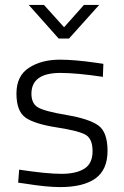

<svg xmlns="http://www.w3.org/2000/svg" viewBox="-20 -752 504 782"><path d="M226 -455Q108 -455 108 -370Q108 -331 134 -315Q160 -299 251.5 -283.5Q343 -268 380.5 -241Q418 -214 418 -137.5Q418 -61 369 -25.5Q320 10 225 10Q170 10 83 -4L54 -8L58 -61Q170 -44 230 -44Q290 -44 323.5 -65Q357 -86 357 -136Q357 -186 329.5 -202.5Q302 -219 211.5 -233Q121 -247 84 -273Q47 -299 47 -371Q47 -443 98 -476Q149 -509 224 -509Q284 -509 374 -496L401 -492L399 -439Q292 -455 226 -455ZM219 -595 97 -732H159L241 -641L322 -732H384L261 -595Z"/></svg>

Font: Titillium Web Light
Style: Regular
Weight: 300
Version: Version 1.002;PS 57.000;hotconv 1.0.70;makeotf.lib2.5.55311